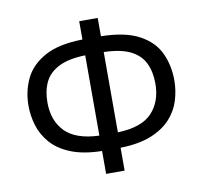

<svg xmlns="http://www.w3.org/2000/svg" viewBox="-81 -811 966 909"><g transform="rotate(-10 402.0 -357.0)"><path d="M446 -724V-636Q562 -634 629 -598Q696 -562 724 -502.5Q752 -443 752 -370Q752 -322 737.5 -274.5Q723 -227 688 -188.5Q653 -150 594 -126Q535 -102 446 -100V10H357V-100Q266 -102 206.5 -126.5Q147 -151 113 -190.5Q79 -230 65 -277Q51 -324 51 -370Q51 -441 79.5 -500.5Q108 -560 175 -597Q242 -634 357 -636V-724ZM357 -560Q277 -558 229.5 -534Q182 -510 162 -468.5Q142 -427 142 -371Q142 -283 193.5 -230.5Q245 -178 357 -174ZM446 -560V-174Q562 -178 611.5 -231.5Q661 -285 661 -371Q661 -427 641 -469Q621 -511 574 -534.5Q527 -558 446 -560Z"/></g></svg>

Font: Noto IKEA Arabic
Style: Regular
Weight: 400
Designer: Monotype Design Team
Foundry: Monotype Imaging Inc.
Version: Version 1.200